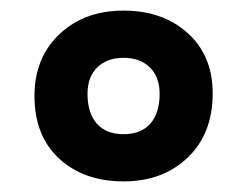

<svg xmlns="http://www.w3.org/2000/svg" viewBox="-20 -761 466 362"><path d="M45 -580Q45 -652 92 -696.5Q139 -741 213 -741Q287 -741 334 -698.5Q381 -656 381 -585Q381 -509 334 -464Q287 -419 213 -419Q138 -419 91.5 -462Q45 -505 45 -580ZM145 -584Q145 -548 162.5 -528Q180 -508 213 -508Q246 -508 263.5 -528Q281 -548 281 -584Q281 -616 262.5 -634Q244 -652 213 -652Q182 -652 163.5 -634Q145 -616 145 -584Z"/></svg>

Font: BitterBold
Style: Bold
Weight: 700
Designer: Sol Matas
Foundry: Sol Matas
Version: Version 001.001